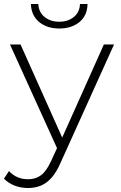

<svg xmlns="http://www.w3.org/2000/svg" viewBox="-39 -745 605 963"><path d="M102 198Q66 198 34.5 186Q3 174 -19 151L6 113Q26 134 49.5 144Q73 154 103 154Q139 154 166.5 134Q194 114 218 61L247 -2L11 -522H64L273 -55L482 -522H533L265 71Q244 119 219.5 146.5Q195 174 166 186Q137 198 102 198ZM258 -602Q197 -602 157.5 -634.5Q118 -667 116 -725H153Q155 -684 184.5 -660Q214 -636 258 -636Q302 -636 331.5 -660Q361 -684 362 -725H400Q399 -667 359.5 -634.5Q320 -602 258 -602Z"/></svg>

Font: Montserrat Z Light
Style: Regular
Weight: 300
Designer: Julieta Ulanovsky
Foundry: Julieta Ulanovsky
Version: Version 8.000